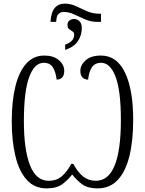

<svg xmlns="http://www.w3.org/2000/svg" viewBox="-20 -1031 801 1061"><path d="M259 -910Q262 -963 282.5 -987Q303 -1011 339 -1011Q370 -1011 399.5 -997Q429 -983 461 -969Q493 -955 532 -955H538V-910H522Q482 -910 450 -924Q418 -938 389.5 -951.5Q361 -965 332 -965Q317 -965 305.5 -956Q294 -947 292 -925L290 -910ZM340 -784Q390 -802 390 -839Q390 -852 380.5 -857.5Q371 -863 362 -870Q353 -877 353 -894Q353 -910 364 -918Q375 -926 389 -926Q406 -926 419 -914Q432 -902 432 -875Q432 -837 411 -804.5Q390 -772 340 -755ZM238 10Q170 10 127.5 -37.5Q85 -85 65 -169Q45 -253 45 -362Q45 -472 65 -553.5Q85 -635 125 -679.5Q165 -724 225 -724Q275 -724 305 -699Q335 -674 335 -639Q335 -615 323.5 -603Q312 -591 293 -591Q288 -634 272 -659Q256 -684 222 -684Q170 -684 141 -604.5Q112 -525 112 -362Q112 -205 145.5 -118.5Q179 -32 249 -32Q294 -32 323 -58Q352 -84 374 -126H385Q410 -79 439.5 -55.5Q469 -32 510 -32Q648 -32 648 -368Q648 -531 618.5 -607.5Q589 -684 539 -684Q504 -684 487.5 -658.5Q471 -633 467 -591Q448 -591 436 -603Q424 -615 424 -639Q424 -672 453.5 -698Q483 -724 538 -724Q626 -724 671 -629.5Q716 -535 716 -369Q716 -253 695 -168Q674 -83 630.5 -36.5Q587 10 519 10Q466 10 435 -12Q404 -34 379 -67Q355 -36 324 -13Q293 10 238 10Z"/></svg>

Font: Noto Serif ExtraCondensed Light
Style: Regular
Weight: 300
Width: 2
Designer: Monotype Design Team
Foundry: Monotype Imaging Inc.
Version: Version 2.014; ttfautohint (v1.8.4.7-5d5b)